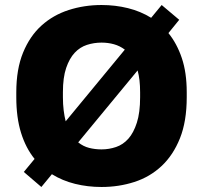

<svg xmlns="http://www.w3.org/2000/svg" viewBox="-20 -733 810 766"><path d="M145 13 75 -47 118 -99Q83 -142 64 -203Q45 -264 45 -345V-365Q45 -457 72 -523Q99 -589 145.5 -631Q192 -673 254 -693Q316 -713 385 -713Q440 -713 490.5 -700.5Q541 -688 583 -662L625 -713L695 -654L652 -601Q686 -559 705.5 -501Q725 -443 725 -365V-345Q725 -249 698 -181.5Q671 -114 624.5 -70.5Q578 -27 516 -7Q454 13 385 13Q330 13 279.5 0.5Q229 -12 187 -38ZM385 -137Q415 -137 443 -146.5Q471 -156 492 -179.5Q513 -203 526 -243.5Q539 -284 539 -345V-365Q539 -391 536.5 -412.5Q534 -434 529 -452L292 -165Q312 -149 335.5 -143Q359 -137 385 -137ZM242 -249 478 -535Q458 -550 434.5 -556.5Q411 -563 385 -563Q355 -563 327 -554Q299 -545 278 -522.5Q257 -500 244 -462Q231 -424 231 -365V-345Q231 -317 234 -293Q237 -269 242 -249Z"/></svg>

Font: Golos Text VF
Style: Regular
Weight: 400
Designer: A.Korolkova, Vitaly Kuzmin
Foundry: ParaType Ltd
Version: Version 2.003